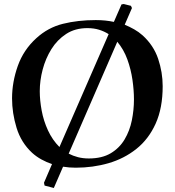

<svg xmlns="http://www.w3.org/2000/svg" viewBox="-20 -820 870 956"><path d="M140 -59Q85 -110 62.5 -183.5Q40 -257 40 -330Q40 -411 68.5 -491.5Q97 -572 161 -630Q219 -683 293.5 -701.5Q368 -720 457 -720Q505 -720 547 -711L585 -798L596 -800L632 -791L637 -780L601 -697Q625 -687 648 -674Q671 -661 690 -644Q745 -594 767.5 -527Q790 -460 790 -391Q790 -282 755 -204.5Q720 -127 659 -78.5Q598 -30 520.5 -7.5Q443 15 357 15Q325 15 294 10L248 116L202 104L199 90L239 -3Q212 -12 186.5 -26Q161 -40 140 -59ZM415 -680Q354 -680 309.5 -651Q265 -622 236 -575.5Q207 -529 192.5 -474Q178 -419 178 -366Q178 -321 187.5 -269.5Q197 -218 219 -170.5Q241 -123 276 -88L521 -650Q499 -664 473 -672Q447 -680 415 -680ZM647 -325Q647 -370 639.5 -422.5Q632 -475 614 -524.5Q596 -574 564 -612L322 -55Q343 -44 368 -37.5Q393 -31 422 -31Q488 -31 531.5 -57Q575 -83 600.5 -126Q626 -169 636.5 -221Q647 -273 647 -325Z"/></svg>

Font: Aref Ruqaa Ink
Style: Bold
Weight: 700
Designer: Abdullah Aref
Version: Version 1.005